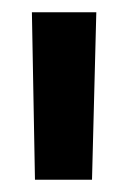

<svg xmlns="http://www.w3.org/2000/svg" viewBox="-20 -720 208 313"><path d="M37 -427 32 -700H137L130 -427Z"/></svg>

Font: Georama Condensed SemiBold
Style: Regular
Weight: 600
Width: 3
Designer: Jean-Baptiste Levee
Foundry: Production Type
Version: Version 1.000